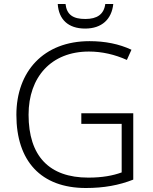

<svg xmlns="http://www.w3.org/2000/svg" viewBox="-20 -931 764 961"><path d="M547 -911H507C500 -859 466 -836 407 -836C346 -836 314 -857 308 -911H269C274 -834 321 -788 406 -788C490 -788 539 -835 547 -911ZM387 -364V-311H589V-68C545 -52 492 -42 422 -42C226 -42 123 -150 123 -357C123 -545 236 -673 425 -673C491 -673 555 -658 615 -631L638 -682C576 -711 506 -725 428 -725C198 -725 62 -573 62 -356C62 -126 184 10 410 10C500 10 576 -4 647 -32V-364Z"/></svg>

Font: Noto Sans Bengali Light
Style: Regular
Weight: 300
Designer: Jelle Bosma - Monotype Design Team
Foundry: Monotype Imaging Inc.
Version: Version 2.003